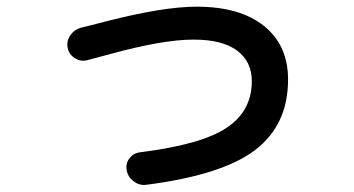

<svg xmlns="http://www.w3.org/2000/svg" viewBox="-20 -545 1040 564"><path d="M236.3 -368.2Q217.8 -363.3 200.2 -374Q182.6 -384.8 178.7 -404.8Q174.8 -424.8 187 -441.9Q199.2 -459 218.8 -463.9Q244.1 -469.7 292 -482.4Q460 -525.4 557.6 -525.4Q684.6 -525.4 755.4 -468.8Q826.2 -412.1 826.2 -311.5Q826.2 -177.7 729 -104Q631.8 -30.3 408.2 -2Q388.7 0 372.1 -12.7Q355.5 -25.4 352.1 -45.4Q348.6 -65.4 360.8 -80.6Q373 -95.7 391.6 -97.7Q571.3 -120.1 645.5 -169.4Q719.7 -218.8 719.7 -306.6Q719.7 -364.3 676.3 -396.5Q632.8 -428.7 548.8 -428.7Q458 -428.7 301.8 -385.7Q270.5 -377 236.3 -368.2Z"/></svg>

Font: Rounded-X Mgen+ 2m medium
Style: Regular
Weight: 500
Designer: [Source Han Sans]
Ryoko NISHIZUKA  (kana & ideographs); Paul D. Hunt (Latin, Greek & Cyrillic); Wenlong ZHANG  (bopomofo
Version: Version 1.059.20150602